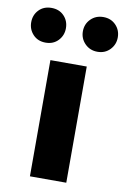

<svg xmlns="http://www.w3.org/2000/svg" viewBox="-142 -872 606 926"><g transform="rotate(10 161.0 -409.0)"><path d="M72 0V-569H250V0ZM34 -648Q-4 -648 -27.5 -673Q-51 -698 -51 -733Q-51 -769 -27.5 -793.5Q-4 -818 34 -818Q72 -818 95.5 -793.5Q119 -769 119 -733Q119 -698 95.5 -673Q72 -648 34 -648ZM288 -648Q251 -648 226.5 -673Q202 -698 202 -733Q202 -769 226.5 -793.5Q251 -818 288 -818Q325 -818 349 -793.5Q373 -769 373 -733Q373 -698 349 -673Q325 -648 288 -648Z"/></g></svg>

Font: Noto Sans JP Thin Black
Style: Regular
Weight: 900
Version: Version 2.004-H2;hotconv 1.0.118;makeotfexe 2.5.65603